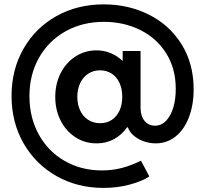

<svg xmlns="http://www.w3.org/2000/svg" viewBox="-20 -748 963 901"><path d="M34.2 -297.9Q34.2 -420.9 90.1 -519Q146 -617.2 244.6 -672.4Q343.3 -727.5 466.8 -727.5Q582.5 -727.5 679 -679.2Q775.4 -630.9 832 -540.3Q888.7 -449.7 888.7 -329.1Q888.7 -255.9 866.7 -198Q844.7 -140.1 804.2 -107.7Q763.7 -75.2 710.9 -75.2Q683.6 -75.2 656.5 -84.2Q629.4 -93.3 608.9 -110.4Q588.4 -127.4 580.1 -150.4H576.2Q551.8 -115.2 515.1 -95.2Q478.5 -75.2 433.6 -75.2Q378.4 -75.2 334.2 -103.8Q290 -132.3 264.6 -182.1Q239.3 -231.9 239.3 -293Q239.3 -356 265.4 -406Q291.5 -456.1 335.7 -483.9Q379.9 -511.7 432.6 -511.7Q467.8 -511.7 498.8 -499Q529.8 -486.3 554.2 -462.9H555.7V-508.8H639.6V-241.2Q640.1 -202.6 658.7 -180.4Q677.2 -158.2 707 -158.2Q737.8 -158.2 760 -181.9Q782.2 -205.6 793.7 -245.1Q805.2 -284.7 804.7 -332Q804.7 -426.8 759.8 -498Q714.8 -569.3 637.9 -607.4Q561 -645.5 467.8 -645.5Q367.2 -645.5 287.6 -601.1Q208 -556.6 163.1 -477.3Q118.2 -397.9 118.2 -296.9Q118.2 -196.3 162.1 -116.7Q206.1 -37.1 283.7 7.3Q361.3 51.8 458 51.8Q508.3 51.8 553.2 39.8Q598.1 27.8 641.6 5.9L680.7 80.1Q646 103 588.1 118.4Q530.3 133.8 464.8 133.8Q343.8 133.8 245.4 78.4Q147 22.9 90.6 -75.4Q34.2 -173.8 34.2 -297.9ZM553.7 -293.9Q553.7 -331.1 540.5 -359.4Q527.3 -387.7 503.7 -402.8Q480 -418 449.2 -418Q418 -418 393.8 -402.1Q369.6 -386.2 356.2 -357.9Q342.8 -329.6 342.8 -293.9Q342.8 -257.8 356.2 -229.5Q369.6 -201.2 394 -185.5Q418.5 -169.9 450.2 -169.9Q481 -169.9 504.4 -185.3Q527.8 -200.7 540.8 -228.8Q553.7 -256.8 553.7 -293.9Z"/></svg>

Font: Reddit Sans Chocolate SemiBold
Style: Regular
Weight: 600
Designer: Stephen Hutchings
Foundry: Reddit
Version: Version 1.011